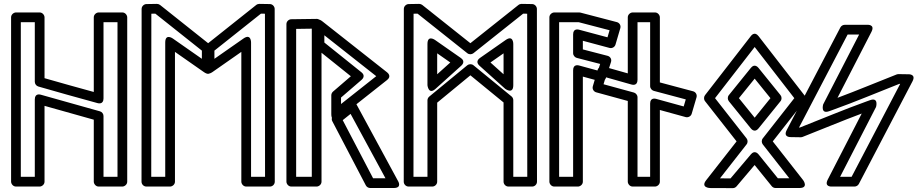

<svg xmlns="http://www.w3.org/2000/svg" viewBox="-20 -949 4730 987"><path d="M158.9 -40H87V-835H158.9V-528.4C158.9 -517.3 166.7 -507.4 176.8 -504.4L182 -502.9C277.8 -474.6 375.2 -448.6 471.4 -421.7L480.4 -419.2C483.1 -418.5 512.1 -409.4 512.1 -443.3V-835H584V-40H512.1V-352.6C512.1 -363.8 504.4 -373.7 493.9 -376.7L190.7 -461.9C188 -462.7 158.9 -471.9 158.9 -437.9ZM183.9 10C194.6 10 208.9 0.1 208.9 -15V-404.9L462.1 -333.7V-15C462.1 -4.3 472 10 487.1 10H609C619.7 10 634 0.1 634 -15V-860C634 -870.7 624.1 -885 609 -885H487.1C476.4 -885 462.1 -875.1 462.1 -860V-476.2C378.2 -499.5 293.4 -522.4 208.9 -547.1V-860C208.9 -870.7 199 -885 183.9 -885H62C51.3 -885 37 -875.1 37 -860V-15C37 -4.3 46.9 10 62 10Z M778.6 -878.8 1017.8 -688.7 1017.7 -646.7 868.7 -750.8C868.7 -750.8 829.4 -779.1 829.4 -730.3V-40H757.5L758 -878.5ZM802.8 -923.5C798.6 -926.8 792.6 -929 786.8 -929L732.6 -928.1C720.8 -927.9 708 -917.5 708 -903.1L707.5 -15C707.5 -1.4 718.9 10 732.5 10H854.4C865.1 10 879.4 0.1 879.4 -15V-682.3L1028.4 -578.2C1068.4 -550.3 1067.7 -598.7 1067.7 -598.7L1067.8 -700.8C1067.8 -708.3 1064.3 -715.6 1058.3 -720.3ZM1082.3 -646.7 1082.2 -688.7 1321.4 -878.8 1342 -878.5 1342.5 -40H1270.6V-730.3C1270.6 -730.3 1271.3 -778.8 1231.3 -750.8ZM1032.3 -598.7C1032.3 -549.9 1071.6 -578.2 1071.6 -578.2L1220.6 -682.3V-15C1220.6 -4.3 1230.5 10 1245.6 10H1367.5C1381.2 10 1392.5 -1.4 1392.5 -15L1392 -903.1C1392 -914.9 1381.8 -927.9 1367.4 -928.1L1313.2 -929C1307.9 -929 1301.8 -927.1 1297.2 -923.5L1041.7 -720.3C1035.8 -715.7 1032.2 -708.3 1032.2 -700.8Z M1782.2 -363.6 1961.6 -32.5H1898L1741.8 -331.3ZM1811.9 -413.7C1799 -437.6 1779.9 -425.8 1774.3 -421.3L1694.5 -357.5C1686.6 -351.1 1682.2 -337.5 1688 -326.4L1860.7 4.1C1864.6 11.6 1873.4 17.5 1882.8 17.5H2003.6C2049.7 17.5 2025.6 -19.4 2025.6 -19.4ZM1647.4 -730.3 1647.3 -767.7 1914.1 -557.4 1733.1 -414.3V-447.5L1839 -538.8C1844.3 -543.4 1859.7 -560.1 1838.3 -577.2ZM1597.4 -718.2C1597.4 -710.8 1600.9 -703.4 1606.8 -698.7L1783.6 -557L1691.7 -477.9C1686.6 -473.5 1683.1 -466.3 1683.1 -458.9V-362.6C1683.1 -313.1 1723.6 -343 1723.6 -343L1970 -537.9C1993.3 -556.3 1974.6 -573.4 1969.9 -577.1L1637.6 -839C1598.7 -869.7 1597.1 -819.3 1597.1 -819.3ZM1502.4 -800.4 1582.8 -801.6V-40H1502.4ZM1477 -850.1C1465.1 -849.9 1452.4 -839.4 1452.4 -825.1V-15C1452.4 -4.3 1462.2 10 1477.4 10H1607.8C1618.5 10 1632.8 0.1 1632.8 -15V-826.9C1632.8 -841.1 1620.9 -852.1 1607.5 -851.9Z M2690 -878.5 2690.5 -40H2618.6L2618.6 -434.1C2618.6 -441.6 2615 -448.9 2609.4 -453.5L2413.9 -613.5C2404.2 -621.5 2389.9 -619.9 2382.2 -613.5L2186.5 -452.4C2180.8 -447.7 2177.4 -440.3 2177.4 -433.1L2177.4 -40H2105.5L2106 -878.5L2126.6 -878.8L2382.4 -675.4C2391.7 -668 2405.1 -668.7 2413.6 -675.4L2669.4 -878.8ZM2740 -903.1C2740 -914.9 2729.8 -927.9 2715.4 -928.1L2661.2 -929C2655.9 -929 2649.8 -927.1 2645.2 -923.5L2398 -726.9L2150.8 -923.5C2146.6 -926.8 2140.6 -929 2134.8 -929L2080.6 -928.1C2068.8 -927.9 2056 -917.5 2056 -903.1L2055.5 -15C2055.5 -1.4 2066.9 10 2080.5 10H2202.4C2214.9 10 2227.4 -0.8 2227.4 -15L2227.4 -421.3L2398.1 -561.8L2568.6 -422.3L2568.6 -15C2568.6 -2.5 2579.4 10 2593.6 10H2715.5C2729.2 10 2740.5 -1.4 2740.5 -15ZM2444.4 -611.6 2576.9 -492.5C2576.9 -492.5 2618.6 -461.6 2618.6 -511.1V-722.8C2618.6 -722.8 2619.3 -771.3 2579.3 -743.3L2446.8 -650.7C2441.8 -647.2 2422.5 -631.4 2444.4 -611.6ZM2501.3 -627.8 2568.6 -674.8V-567.2ZM2219.1 -492.5 2351.6 -611.7C2356.1 -615.7 2373.4 -633.9 2349.2 -650.8L2216.7 -743.3C2216.7 -743.3 2177.4 -771.6 2177.4 -722.8V-511.1C2177.4 -511.1 2182.3 -459.4 2219.1 -492.5ZM2227.4 -567.2V-674.9L2294.8 -627.8Z M3102.9 -757.2 2957.6 -796.1C2954.6 -796.9 2926.2 -805.4 2926.2 -772V-675.6C2926.2 -663.8 2935.3 -653.9 2944.9 -651.4L3065.2 -620.3L3054.2 -585.8L2957.7 -612.1C2954.9 -612.9 2926.2 -621.6 2926.2 -588V-40H2854.2V-835H2954.5L3113.6 -793.5ZM3113.5 -702.6C3126.3 -699.2 3140.2 -706.8 3144 -719.7L3168.8 -804.1C3173 -818.5 3164 -832 3151.1 -835.3L2964 -884.2C2962.4 -884.6 2959.8 -885 2957.7 -885H2829.2C2818.4 -885 2804.2 -875.1 2804.2 -860V-15C2804.2 -4.3 2814 10 2829.2 10H2951.2C2961.9 10 2976.2 0.1 2976.2 -15V-555.2L3064.1 -531.3C3076 -528 3090.3 -534.8 3094.5 -547.8L3120.9 -630.2C3125.9 -645.7 3115.9 -658.8 3103.4 -662L2976.2 -695V-739.4Z M3494.6 -401.8 3353.8 -440.5C3350.9 -441.3 3322.1 -450.1 3322.1 -416.4V-40H3257.2V-449.1C3257.2 -460.9 3247.9 -470.7 3238.8 -473.2L3082.6 -515.9L3093.3 -552.1L3225.4 -514.7C3228 -514 3257.2 -504.7 3257.2 -538.8V-835H3322.1V-506.1C3322.1 -494.2 3331.4 -484.4 3340.7 -481.9L3505.3 -438ZM3505.1 -347C3516.4 -343.9 3531.6 -350.3 3535.7 -364.1L3560.5 -448.5C3564.7 -462.7 3555.9 -476.3 3543 -479.7L3372.1 -525.3V-860C3372.1 -870.7 3362.3 -885 3347.1 -885H3232.2C3221.4 -885 3207.2 -875.1 3207.2 -860V-571.8L3083.1 -606.9C3071.5 -610.2 3056.3 -603.6 3052.3 -589.9L3027.5 -505.5C3023.4 -491.6 3031.9 -477.9 3044.9 -474.4L3207.2 -430V-15C3207.2 -4.3 3217 10 3232.2 10H3347.1C3357.9 10 3372.1 0.1 3372.1 -15V-383.6Z M3992.2 -460.1 3878.9 -600.2C3874.9 -605.2 3858.1 -622.5 3840.1 -600.2L3726.8 -460.1C3719.3 -450.9 3719.7 -437.4 3726.8 -428.6L3840.1 -288.5C3844.1 -283.5 3860.9 -266.2 3878.9 -288.5L3992.2 -428.6C3999.7 -437.8 3999.3 -451.3 3992.2 -460.1ZM3940.6 -444.4 3859.5 -344 3778.4 -444.4 3859.5 -544.7ZM3655.7 -444.4 3859.5 -707.3 4063.3 -444.4 3901.1 -237.6C3893.8 -228.3 3894.7 -214.9 3901.1 -206.8L4037.6 -32.5H3978.7L3879.1 -155.7C3874.7 -161.1 3858.4 -177.2 3840.5 -156.1L3735.4 -31.9L3681.1 -32.2L3817.9 -206.8C3825.2 -216.1 3824.3 -229.5 3817.9 -237.6ZM3604.2 -459.7C3598 -451.7 3597 -438.3 3604.3 -428.9L3766.5 -222.2L3610.3 -22.8C3579.8 16.1 3629.8 17.6 3629.8 17.6L3746.9 18.1C3753.9 18.2 3761.3 14.9 3766.1 9.3L3859.2 -100.7L3947.3 8.2C3951.9 13.9 3959.2 17.5 3966.7 17.5H4089C4138.5 17.5 4108.7 -22.9 4108.7 -22.9L3952.5 -222.2L4114.7 -428.9C4120.9 -436.9 4122 -450.3 4114.8 -459.7L3879.3 -763.4C3859 -789.5 3841.8 -766.1 3839.7 -763.4Z M4087.5 -293.5 4337.3 -771.4H4396.4L4211.6 -412.3C4211.6 -412.3 4196.6 -361 4242.3 -377.3L4259.6 -383.5C4375.2 -424.8 4490.4 -473.7 4603 -517.9L4607.5 -517.8L4357.7 -40H4298.6L4483.4 -399.1C4483.4 -399.1 4498.4 -450.4 4452.7 -434.1L4435.4 -427.9C4319.8 -386.5 4204.6 -337.7 4092 -293.5ZM4024.4 -280.8C4003.8 -241.4 4046.2 -244.2 4046.2 -244.2L4096.1 -243.4C4099 -243.4 4102.6 -243.9 4105.6 -245.1C4208.2 -285.3 4307.9 -327.3 4409.8 -365.3L4235.4 -26.4C4214.6 14.1 4257.6 10 4257.6 10H4372.8C4381.4 10 4390.6 4.9 4395 -3.4L4670.6 -530.6C4691.2 -570 4648.8 -567.2 4648.8 -567.2L4598.9 -568C4596 -568 4592.4 -567.4 4589.4 -566.3C4486.8 -526.1 4387.1 -484.1 4285.2 -446.1L4459.6 -784.9C4480.4 -825.5 4437.4 -821.4 4437.4 -821.4H4322.2C4313.6 -821.4 4304.4 -816.3 4300 -808Z"/></svg>

Font: Stormning Aesir
Style: Light
Weight: 400
Designer: Robert Jablonski, Mew Too
Foundry: Cannot Into Space Fonts
Version: Version 0.90